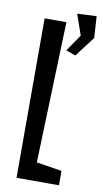

<svg xmlns="http://www.w3.org/2000/svg" viewBox="-87 -801 453 842"><g transform="rotate(10 139.5 -379.5)"><path d="M187 -755 273 -759 279 -663 211 -573 168 -588 219 -663ZM239 -64 126 -82 147 -710H50V0H239Z"/></g></svg>

Font: Bahiana
Style: Regular
Weight: 400
Designer: Pablo Cosgaya & Dani Raskovsky
Foundry: Pablo Cosgaya & Dani Raskovsky
Version: Version 1.005